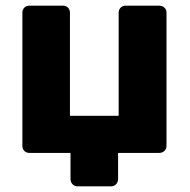

<svg xmlns="http://www.w3.org/2000/svg" viewBox="-20 -540 670 678"><path d="M254 118Q243 118 236 110.5Q229 103 229 92V0H84Q73 0 66 -7Q59 -14 59 -25V-495Q59 -506 66 -513Q73 -520 84 -520H202Q213 -520 220 -513Q227 -506 227 -495V-131H399V-495Q399 -506 406 -513Q413 -520 424 -520H542Q553 -520 560.5 -513Q568 -506 568 -495V-25Q568 -14 560.5 -7Q553 0 542 0H397V92Q397 103 390 110.5Q383 118 372 118Z"/></svg>

Font: Fz Rubik
Style: Bold
Weight: 700
Designer: Hubert and Fischer
Foundry: Hubert and Fischer
Version: Vit hóa bi FontZin.com